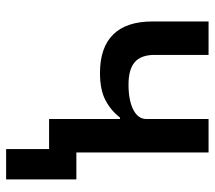

<svg xmlns="http://www.w3.org/2000/svg" viewBox="-57 -503 700 626"><g transform="rotate(90 293.0 -190.0)"><path d="M466 140V0H368V-231H363Q341 -202 307 -184Q273 -166 218 -166Q135 -166 92.5 -209Q50 -252 50 -337V-520H159V-344Q159 -300 182.5 -279.5Q206 -259 256 -259Q307 -259 337.5 -274.5Q368 -290 368 -317V-520H477V-89H565V140Z"/></g></svg>

Font: IBM Plex Sans Medium
Style: Regular
Weight: 500
Designer: Mike Abbink, Paul van der Laan, Pieter van Rosmalen
Foundry: Bold Monday
Version: Version 3.201